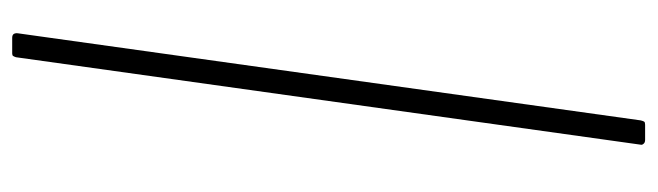

<svg xmlns="http://www.w3.org/2000/svg" viewBox="-392 -494 1052 307"><g transform="rotate(-90 133.5 -341.0)"><path d="M63 165Q59 165 57 163Q55 161 55 159L195 -841Q196 -844 197 -845.5Q198 -847 201 -847H226Q231 -847 232.5 -844Q234 -841 233 -836L94 158Q93 162 92 163.5Q91 165 87 165Z"/></g></svg>

Font: Libre Franklin Thin
Style: Italic
Weight: 100
Italic angle: -8°
Designer: Pablo Impallari, Rodrigo Fuenzalida, Nhung Nguyen
Foundry: Impallari Type
Version: Version 3.000